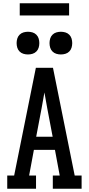

<svg xmlns="http://www.w3.org/2000/svg" viewBox="-20 -1147 540 1167"><path d="M24 0V-80H66L198 -735H302L434 -80H476V0H301V-80H343L314 -236H186L157 -80H199V0ZM300 -316 267 -490Q263 -514 258.5 -537.5Q254 -561 250 -585Q246 -561 241.5 -537.5Q237 -514 233 -490L200 -316ZM350 -816Q336 -816 322.5 -820Q309 -824 299 -834Q289 -844 285 -857.5Q281 -871 281 -885Q281 -899 285 -912.5Q289 -926 299 -936Q309 -946 322.5 -950Q336 -954 350 -954Q364 -954 377.5 -950Q391 -946 401 -936Q411 -926 415 -912.5Q419 -899 419 -885Q419 -871 415 -857.5Q411 -844 401 -834Q391 -824 377.5 -820Q364 -816 350 -816ZM150 -816Q136 -816 122.5 -820Q109 -824 99 -834Q89 -844 85 -857.5Q81 -871 81 -885Q81 -899 85 -912.5Q89 -926 99 -936Q109 -946 122.5 -950Q136 -954 150 -954Q164 -954 177.5 -950Q191 -946 201 -936Q211 -926 215 -912.5Q219 -899 219 -885Q219 -871 215 -857.5Q211 -844 201 -834Q191 -824 177.5 -820Q164 -816 150 -816ZM100 -1053V-1127H400V-1053Z"/></svg>

Font: Iosevka Slab Medium
Style: Regular
Weight: 500
Monospace: yes
Designer: Belleve Invis
Foundry: Belleve Invis
Version: Version 11.1.1; ttfautohint (v1.8.3)